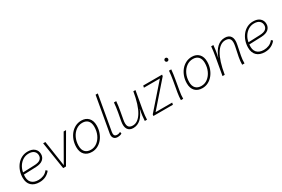

<svg xmlns="http://www.w3.org/2000/svg" viewBox="94 -1867 4409 3000"><g transform="rotate(-30 2298.5 -366.5)"><path d="M254 7Q161 7 109 -42.5Q57 -92 57 -185Q57 -247 76.5 -304Q96 -361 132 -406Q168 -451 218 -476.5Q268 -502 328 -502Q406 -502 449 -463.5Q492 -425 492 -363Q492 -305 450 -268Q408 -231 322 -227L99 -219Q88 -125 130 -78Q172 -31 256 -31Q304 -31 348 -49Q392 -67 426 -110L451 -86Q416 -41 366.5 -17Q317 7 254 7ZM106 -261 105 -255 314 -263Q390 -266 421.5 -293Q453 -320 453 -362Q453 -409 421 -438Q389 -467 326 -467Q269 -467 223 -438.5Q177 -410 146.5 -363.5Q116 -317 106 -261Z M974 -492H1017L732 0H681L604 -492H644L712 -35Z M1295 -502Q1375 -502 1421.5 -453Q1468 -404 1468 -317Q1468 -250 1447 -191Q1426 -132 1389.5 -87.5Q1353 -43 1304.5 -18Q1256 7 1201 7Q1116 7 1069 -42Q1022 -91 1022 -179Q1022 -245 1042.5 -303.5Q1063 -362 1099.5 -406.5Q1136 -451 1186 -476.5Q1236 -502 1295 -502ZM1202 -31Q1265 -31 1316 -70Q1367 -109 1396.5 -174Q1426 -239 1426 -317Q1426 -389 1391 -426.5Q1356 -464 1293 -464Q1228 -464 1176 -425.5Q1124 -387 1094 -322.5Q1064 -258 1064 -179Q1064 -107 1100 -69Q1136 -31 1202 -31Z M1666 7Q1616 7 1594 -23.5Q1572 -54 1580 -101L1693 -740H1733L1622 -109Q1615 -72 1626.5 -50.5Q1638 -29 1675 -29Q1692 -29 1707.5 -34Q1723 -39 1733 -45L1740 -14Q1725 -3 1704.5 2Q1684 7 1666 7Z M1946 7Q1877 7 1846.5 -41Q1816 -89 1832 -178L1859 -323Q1875 -412 1881 -492H1922Q1919 -452 1913 -407.5Q1907 -363 1899 -323L1874 -184Q1859 -105 1879 -68Q1899 -31 1959 -31Q2051 -31 2121.5 -146Q2192 -261 2231 -492H2269L2212 -169Q2204 -124 2199 -75.5Q2194 -27 2194 0H2154Q2155 -35 2161 -85Q2167 -135 2182 -207Q2098 7 1946 7Z M2309 0 2313 -27 2690 -457H2402L2409 -492H2750L2746 -466L2369 -35H2668L2661 0Z M2805 0Q2805 -32 2809 -64.5Q2813 -97 2818 -131L2852 -323Q2868 -415 2874 -492H2915Q2912 -452 2905.5 -407.5Q2899 -363 2892 -323L2859 -131Q2853 -100 2850 -68Q2847 -36 2847 0ZM2924 -628Q2910 -628 2901.5 -638Q2893 -648 2893 -660Q2893 -672 2902 -682Q2911 -692 2924 -692Q2939 -692 2947.5 -682Q2956 -672 2956 -660Q2956 -648 2947.5 -638Q2939 -628 2924 -628Z M3289 -502Q3369 -502 3415.5 -453Q3462 -404 3462 -317Q3462 -250 3441 -191Q3420 -132 3383.5 -87.5Q3347 -43 3298.5 -18Q3250 7 3195 7Q3110 7 3063 -42Q3016 -91 3016 -179Q3016 -245 3036.5 -303.5Q3057 -362 3093.5 -406.5Q3130 -451 3180 -476.5Q3230 -502 3289 -502ZM3196 -31Q3259 -31 3310 -70Q3361 -109 3390.5 -174Q3420 -239 3420 -317Q3420 -389 3385 -426.5Q3350 -464 3287 -464Q3222 -464 3170 -425.5Q3118 -387 3088 -322.5Q3058 -258 3058 -179Q3058 -107 3094 -69Q3130 -31 3196 -31Z M3556 0 3613 -323Q3629 -415 3635 -492H3675Q3672 -453 3664 -396.5Q3656 -340 3639 -274Q3724 -502 3883 -502Q3958 -502 3989.5 -453Q4021 -404 4001 -309L3965 -131Q3953 -70 3953 0H3911Q3911 -62 3924 -131L3960 -305Q3977 -389 3956 -426.5Q3935 -464 3872 -464Q3777 -464 3706 -349.5Q3635 -235 3596 0Z M4321 7Q4228 7 4176 -42.5Q4124 -92 4124 -185Q4124 -247 4143.5 -304Q4163 -361 4199 -406Q4235 -451 4285 -476.5Q4335 -502 4395 -502Q4473 -502 4516 -463.5Q4559 -425 4559 -363Q4559 -305 4517 -268Q4475 -231 4389 -227L4166 -219Q4155 -125 4197 -78Q4239 -31 4323 -31Q4371 -31 4415 -49Q4459 -67 4493 -110L4518 -86Q4483 -41 4433.5 -17Q4384 7 4321 7ZM4173 -261 4172 -255 4381 -263Q4457 -266 4488.5 -293Q4520 -320 4520 -362Q4520 -409 4488 -438Q4456 -467 4393 -467Q4336 -467 4290 -438.5Q4244 -410 4213.5 -363.5Q4183 -317 4173 -261Z"/></g></svg>

Font: Livvic ExtraLight
Style: Italic
Weight: 275
Italic angle: -10°
Designer: Jacques Le Bailly, Baron von Fonthausen
Version: Version 1.001; ttfautohint (v1.8.2)